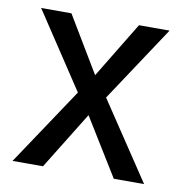

<svg xmlns="http://www.w3.org/2000/svg" viewBox="-65 -590 626 652"><g transform="rotate(10 248.0 -264.0)"><path d="M245.6 -335.4 362.8 -528.3H468.3L295.4 -267.1L473.6 0H369.1L247.1 -197.8L125 0H20L198.2 -267.1L25.4 -528.3H129.9Z"/></g></svg>

Font: Roboto
Style: Regular
Weight: 400
Designer: Google
Version: Version 2.001047; 2015